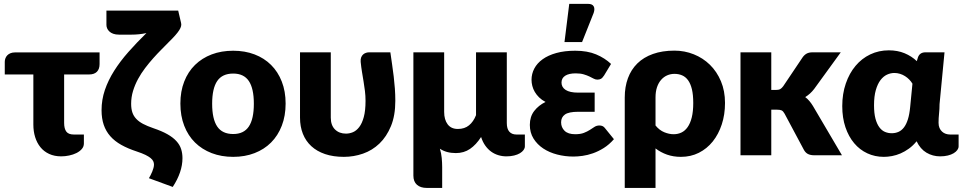

<svg xmlns="http://www.w3.org/2000/svg" viewBox="-20 -782 4848 967"><path d="M481.5 -459.5Q481.5 -434 468 -420.5Q454.5 -407 429 -407H303V-163Q303 -134 314 -119.2Q325 -104.5 351.5 -104.5H402.5V-59.5Q402.5 -43.5 392 -31.5Q381.5 -19.5 365 -11.2Q348.5 -3 328.2 1.2Q308 5.5 288.5 5.5Q254 5.5 227.5 -6.8Q201 -19 183.5 -40.8Q166 -62.5 157 -91.5Q148 -120.5 148 -154.5V-407H4V-470.5Q4 -479.5 7.2 -488.2Q10.5 -497 16.8 -503.5Q23 -510 32.8 -514Q42.5 -518 55.5 -518H481.5Z M892 -666.5Q894 -659 892 -650.2Q890 -641.5 882.8 -630Q875.5 -618.5 862 -603.2Q848.5 -588 827 -567Q811.5 -551 792 -531.5Q772.5 -512 751.8 -488.8Q731 -465.5 711 -439.2Q691 -413 675.2 -384Q659.5 -355 650 -323.8Q640.5 -292.5 640.5 -259.5Q640.5 -234.5 646.5 -216.2Q652.5 -198 665.8 -183.8Q679 -169.5 700.2 -158.2Q721.5 -147 752 -136.5Q795 -122 823.2 -106Q851.5 -90 868.5 -71.2Q885.5 -52.5 892.2 -31.2Q899 -10 899 14.5Q899 84.5 850 159.5L730 115.5Q734 109 738.5 100.2Q743 91.5 746.8 82.2Q750.5 73 753 63.8Q755.5 54.5 755.5 46.5Q755.5 38.5 752 30.5Q748.5 22.5 739 14.5Q729.5 6.5 712.8 -1.8Q696 -10 669 -19Q624.5 -33.5 591 -52.2Q557.5 -71 535.5 -96Q513.5 -121 502.5 -153.2Q491.5 -185.5 491.5 -227Q491.5 -279.5 508.2 -328.8Q525 -378 555 -425.5Q585 -473 626.5 -520Q668 -567 717.5 -615.5Q699.5 -611.5 680.5 -609.5Q661.5 -607.5 640.5 -607.5H580Q562.5 -607.5 550.2 -612Q538 -616.5 530.5 -623.8Q523 -631 519.5 -639.5Q516 -648 516 -656.5V-728.5H877.5Z M1154.5 -526.5Q1213.5 -526.5 1262 -508Q1310.5 -489.5 1345.2 -455Q1380 -420.5 1399.2 -371.2Q1418.5 -322 1418.5 -260.5Q1418.5 -198.5 1399.2 -148.8Q1380 -99 1345.2 -64.2Q1310.5 -29.5 1262 -10.8Q1213.5 8 1154.5 8Q1095 8 1046.2 -10.8Q997.5 -29.5 962.2 -64.2Q927 -99 907.8 -148.8Q888.5 -198.5 888.5 -260.5Q888.5 -322 907.8 -371.2Q927 -420.5 962.2 -455Q997.5 -489.5 1046.2 -508Q1095 -526.5 1154.5 -526.5ZM1154.5 -107Q1208 -107 1233.2 -144.8Q1258.5 -182.5 1258.5 -259.5Q1258.5 -336.5 1233.2 -374Q1208 -411.5 1154.5 -411.5Q1099.5 -411.5 1074 -374Q1048.5 -336.5 1048.5 -259.5Q1048.5 -182.5 1074 -144.8Q1099.5 -107 1154.5 -107Z M1946 -518.5Q1950.5 -486.5 1955 -456.2Q1959.5 -426 1963 -396Q1966.5 -366 1968.8 -335.8Q1971 -305.5 1971 -274Q1971 -200 1949 -146.8Q1927 -93.5 1891 -59Q1855 -24.5 1808.2 -8.2Q1761.5 8 1712 8Q1658.5 8 1617.2 -6Q1576 -20 1548 -45.8Q1520 -71.5 1505.5 -108Q1491 -144.5 1491 -189.5V-518.5H1646V-189.5Q1646 -151 1667.2 -130Q1688.5 -109 1722.5 -109Q1740 -109 1757.5 -116.2Q1775 -123.5 1789.2 -142Q1803.5 -160.5 1812.2 -192.5Q1821 -224.5 1821 -274Q1821 -299.5 1818 -323.8Q1815 -348 1811 -372Q1807 -396 1803 -420.5Q1799 -445 1796.5 -470.5Q1795.5 -484 1799 -493Q1802.5 -502 1809 -507.8Q1815.5 -513.5 1823.5 -516Q1831.5 -518.5 1839 -518.5Z M2623.5 -104.5V-45Q2623.5 -35.5 2617 -26.5Q2610.5 -17.5 2598.5 -10.2Q2586.5 -3 2569.2 1.2Q2552 5.5 2530.5 5.5Q2509.5 5.5 2489.8 -0.5Q2470 -6.5 2453.5 -18.5Q2437 -30.5 2424 -48.8Q2411 -67 2403 -92Q2378 -53 2347.2 -32Q2316.5 -11 2276 -11Q2228 -11 2195.5 -33Q2202.5 -10.5 2204.8 14Q2207 38.5 2207 60V164.5H2130Q2097.5 164.5 2079.8 148.5Q2062 132.5 2062 102.5V-518.5H2217V-218Q2217 -179.5 2234.5 -156Q2252 -132.5 2286 -132.5Q2320 -132.5 2342.2 -150.8Q2364.5 -169 2377.5 -202V-518.5H2532.5V-162.5Q2532.5 -133 2545.2 -118.8Q2558 -104.5 2581 -104.5Z M3072 -81Q3048 -53.5 3020.8 -36.5Q2993.5 -19.5 2966.5 -10Q2939.5 -0.5 2914 3Q2888.5 6.5 2868 6.5Q2825.5 6.5 2786 -3.8Q2746.5 -14 2716 -34.2Q2685.5 -54.5 2667 -84.2Q2648.5 -114 2648.5 -153Q2648.5 -194.5 2670.5 -223Q2692.5 -251.5 2727.5 -268.5Q2708.5 -278.5 2695.2 -291.5Q2682 -304.5 2673.5 -319Q2665 -333.5 2661 -349.2Q2657 -365 2657 -380Q2657 -410 2671 -436.8Q2685 -463.5 2712.8 -483.5Q2740.5 -503.5 2781.8 -515Q2823 -526.5 2877 -526.5Q2938.5 -526.5 2982.5 -508Q3026.5 -489.5 3057.5 -460L3022.5 -402Q3014 -389 3006.5 -385Q2999 -381 2988.5 -381Q2979 -381 2969.8 -386Q2960.5 -391 2948.5 -396.8Q2936.5 -402.5 2920 -407.5Q2903.5 -412.5 2879.5 -412.5Q2845 -412.5 2826.5 -400.5Q2808 -388.5 2808 -366Q2808 -342.5 2829 -329Q2850 -315.5 2891.5 -315.5H2975V-219H2891.5Q2844.5 -219 2825.2 -205.2Q2806 -191.5 2806 -166Q2806 -140.5 2823.5 -123.2Q2841 -106 2877 -106Q2903.5 -106 2920.8 -112.8Q2938 -119.5 2950.8 -127.8Q2963.5 -136 2974.2 -143Q2985 -150 2999 -150Q3017.5 -150 3027 -136.5ZM2823 -570 2847 -762.5H2942Q2963 -762.5 2970 -750.2Q2977 -738 2970 -717L2911.5 -570Z M3281.5 -150Q3301 -126 3325.5 -116Q3350 -106 3372.5 -106Q3394 -106 3412 -114.5Q3430 -123 3443.2 -141.8Q3456.5 -160.5 3464 -190.5Q3471.5 -220.5 3471.5 -263.5Q3471.5 -304.5 3464.8 -332.5Q3458 -360.5 3445.5 -377.8Q3433 -395 3415.5 -402.5Q3398 -410 3377 -410Q3357.5 -410 3340.2 -402.5Q3323 -395 3309.8 -380Q3296.5 -365 3289 -342.8Q3281.5 -320.5 3281.5 -291ZM3126.5 -291Q3126.5 -344.5 3142.5 -388Q3158.5 -431.5 3190 -462.5Q3221.5 -493.5 3268.5 -510.2Q3315.5 -527 3377 -527Q3428 -527 3474.2 -508.5Q3520.5 -490 3555.5 -455.8Q3590.5 -421.5 3611 -372.8Q3631.5 -324 3631.5 -263.5Q3631.5 -205 3615.2 -155.5Q3599 -106 3569.8 -69.5Q3540.5 -33 3499.8 -12.5Q3459 8 3409.5 8Q3371.5 8 3339.5 -3.2Q3307.5 -14.5 3281.5 -34.5V164.5H3126.5Z M3864.5 -518.5V-329H3887.5Q3902 -329 3909.5 -333.2Q3917 -337.5 3924.5 -347.5L4022.5 -493.5Q4031.5 -506 4043 -512.2Q4054.5 -518.5 4072.5 -518.5H4214.5L4080.5 -334Q4061.5 -309 4035.5 -293Q4047 -284.5 4056.5 -273.2Q4066 -262 4074.5 -248L4220.5 0H4080.5Q4063 0 4050.5 -5.8Q4038 -11.5 4029.5 -26L3931.5 -209.5Q3924.5 -222 3917 -225.8Q3909.5 -229.5 3894.5 -229.5H3864.5V0H3709.5V-518.5Z M4575.5 -360.5Q4569 -371.5 4559.5 -381.2Q4550 -391 4538.2 -398.5Q4526.5 -406 4512.8 -410.2Q4499 -414.5 4484.5 -414.5Q4465.5 -414.5 4447.2 -406Q4429 -397.5 4414.5 -378.5Q4400 -359.5 4391 -328.2Q4382 -297 4382 -252Q4382 -211.5 4389.2 -184.5Q4396.5 -157.5 4408.8 -141Q4421 -124.5 4437 -117.8Q4453 -111 4471 -111Q4489.5 -111 4505 -117.8Q4520.5 -124.5 4532.5 -140Q4544.5 -155.5 4552.5 -180.8Q4560.5 -206 4564 -243ZM4808 -104.5V-45Q4808 -35.5 4801.5 -26.5Q4795 -17.5 4783 -10.2Q4771 -3 4753.8 1.2Q4736.5 5.5 4715 5.5Q4677.5 5.5 4646.2 -13Q4615 -31.5 4596.5 -70.5Q4578.5 -48.5 4557.8 -33.5Q4537 -18.5 4515.5 -9.2Q4494 0 4472.5 4Q4451 8 4431.5 8Q4386.5 8 4348.2 -9.8Q4310 -27.5 4282 -60.8Q4254 -94 4238 -141.2Q4222 -188.5 4222 -247.5Q4222 -309.5 4239.8 -361.2Q4257.5 -413 4288.8 -450.2Q4320 -487.5 4363 -508Q4406 -528.5 4456.5 -528.5Q4500.5 -528.5 4536 -513.8Q4571.5 -499 4597.5 -474L4603 -492.5Q4612 -518.5 4641 -518.5H4737L4712 -257.5Q4712 -233.5 4709.5 -210.2Q4707 -187 4707 -163.5Q4707 -148.5 4711.8 -137.5Q4716.5 -126.5 4724.8 -119Q4733 -111.5 4743.5 -108Q4754 -104.5 4765.5 -104.5Z"/></svg>

Font: Lato ExtraBold
Style: Regular
Weight: 800
Designer: Lukasz Dziedzic with Adam Twardoch and Botio Nikoltchev
Foundry: tyPoland Lukasz Dziedzic
Version: Version 2.015; 2015-08-06; http://www.latofonts.com/